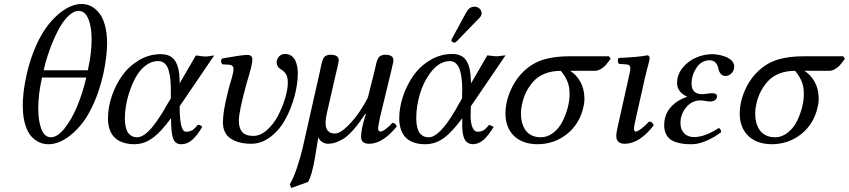

<svg xmlns="http://www.w3.org/2000/svg" viewBox="-20 -715 4280 968"><path d="M415 -324.2H191.9Q172.9 -241.2 172.9 -168.9Q172.9 -103.5 189 -63.2Q205.1 -22.9 236.8 -22.9Q270 -22.9 306.2 -68.6Q342.3 -114.3 370.1 -181.9Q397.9 -249.5 415 -324.2ZM377 -660.2Q350.1 -660.2 322 -631.8Q293.9 -603.5 271 -558.3Q248 -513.2 229.7 -462.2Q211.4 -411.1 200.2 -360.8H422.9Q441.9 -446.8 441.9 -515.1Q441.9 -580.6 425 -620.4Q408.2 -660.2 377 -660.2ZM115.2 -342.8Q133.3 -421.4 162.4 -486.1Q191.4 -550.8 225.8 -593Q260.3 -635.3 296.4 -660.6Q332.5 -686 368.2 -692.9Q377 -694.8 397 -694.8Q419.9 -693.8 440.7 -682.9Q461.4 -671.9 479.7 -649.7Q498 -627.4 508.8 -588.6Q519.5 -549.8 520 -499Q520 -431.2 501 -342.8Q483.4 -264.6 456.1 -201.7Q428.7 -138.7 399.4 -99.9Q370.1 -61 337.4 -34.9Q304.7 -8.8 276.9 1.7Q249 12.2 224.1 12.2Q199.7 12.2 178 2.4Q156.2 -7.3 137.7 -27.8Q119.1 -48.3 107.7 -85Q96.2 -121.6 95.2 -169.9Q92.3 -244.1 115.2 -342.8Z M817.4 -179.2 841.3 -219.2V-257.8Q841.3 -290.5 838.9 -314.9Q836.4 -339.4 829.8 -361.6Q823.2 -383.8 809.8 -395.5Q796.4 -407.2 776.4 -407.2Q744.6 -407.2 716.3 -386.2Q688 -365.2 668.9 -333Q649.9 -300.8 636 -261.5Q622.1 -222.2 615.7 -185.3Q609.4 -148.4 609.4 -119.1Q609.4 -22.9 672.4 -22.9Q690.9 -22.9 713.4 -40.3Q735.8 -57.6 756.6 -85.4Q777.3 -113.3 791.5 -135.5Q805.7 -157.7 817.4 -179.2ZM790.5 -441.9Q841.3 -441.9 863 -408Q884.8 -374 885.7 -307.1V-294.9L967.3 -435.1Q975.1 -435.1 987.1 -433.1Q999 -431.2 1000.5 -431.2L1015.6 -430.2Q1023.4 -429.7 1038.6 -432.4Q1053.7 -435.1 1059.6 -435.1L885.7 -179.2Q885.7 -50.8 917.5 -50.8Q935.5 -50.8 948.2 -57.9Q960.9 -64.9 977.5 -85.9Q991.7 -85.9 999.5 -75.2Q973.1 -30.3 948.2 -9Q923.3 12.2 893.6 12.2Q862.8 12.2 852.5 -17.6Q842.3 -47.4 842.3 -119.1Q793.5 -52.7 754.4 -22.7Q715.3 7.3 672.4 11.2Q666.5 12.2 656.7 12.2Q591.8 11.2 558.1 -21.5Q524.4 -54.2 524.4 -118.2Q524.4 -173.3 543.7 -230.5Q563 -287.6 596.7 -334.7Q630.4 -381.8 681.4 -411.9Q732.4 -441.9 790.5 -441.9Z M1481.4 -346.2Q1481.4 -291.5 1465.1 -230.5Q1448.7 -169.4 1419.7 -115.2Q1390.6 -61 1344.7 -25.6Q1298.8 9.8 1246.1 9.8Q1183.1 9.8 1143.6 -16.1Q1104 -42 1104 -98.1Q1104 -139.6 1117.7 -203.4Q1131.3 -267.1 1149.4 -324.2Q1157.2 -351.6 1157.2 -369.1Q1157.2 -376 1152.8 -381.3Q1148.4 -386.7 1140.1 -388.2Q1125 -389.6 1100.1 -391.1Q1089.4 -407.2 1099.1 -419.9Q1109.9 -421.9 1132.1 -425.5Q1154.3 -429.2 1168.5 -431.6Q1182.6 -434.1 1199.5 -436Q1216.3 -438 1227.1 -438Q1252.4 -438 1252.4 -415Q1252.4 -387.7 1224.1 -297.9Q1184.1 -152.3 1184.1 -106.9Q1184.1 -69.3 1200.9 -49.6Q1217.8 -29.8 1257.3 -29.8Q1292.5 -29.8 1325.9 -59.3Q1359.4 -88.9 1381.6 -131.6Q1403.8 -174.3 1417.5 -219.7Q1431.2 -265.1 1431.2 -298.8Q1431.2 -317.9 1426.3 -331.1Q1421.9 -345.2 1407.2 -357.9Q1404.8 -359.9 1396.2 -365.5Q1387.7 -371.1 1384.3 -375Q1375 -386.2 1375 -399.9Q1375 -418 1387 -430.4Q1398.9 -442.9 1417 -442.9Q1435.5 -442.9 1448.7 -433.8Q1461.9 -424.8 1468.8 -409.9Q1475.6 -395 1478.5 -379.4Q1481.4 -363.8 1481.4 -346.2Z M1507.3 24.9 1594.2 -360.8Q1595.2 -366.2 1598.1 -379.9Q1601.1 -393.6 1602.3 -398.9Q1603.5 -404.3 1607.4 -414.1Q1611.3 -423.8 1615.5 -428Q1619.6 -432.1 1627 -435.5Q1634.3 -439 1644 -439Q1667.5 -439 1677.7 -431.9Q1688 -424.8 1688 -410.2Q1688 -405.8 1685.1 -392.6Q1682.1 -379.4 1678 -362.5Q1673.8 -345.7 1673.3 -342.8L1627.9 -144Q1604 -42 1668 -42Q1694.3 -42 1730.5 -77.4Q1766.6 -112.8 1793.2 -152.6Q1819.8 -192.4 1835 -224.1L1869.1 -360.8Q1870.6 -365.7 1873.5 -379.9Q1876.5 -394 1877.9 -399.4Q1879.4 -404.8 1883.3 -414.6Q1887.2 -424.3 1891.6 -428.2Q1896 -432.1 1903.3 -435.5Q1910.6 -439 1919.9 -439Q1942.9 -439 1953.1 -432.1Q1963.4 -425.3 1963.4 -410.2Q1963.4 -403.8 1958.3 -382.8Q1953.1 -361.8 1952.1 -356L1896 -124Q1886.2 -74.2 1886.2 -68.8Q1886.2 -51.8 1897.9 -51.8Q1909.2 -51.8 1928.5 -67.4Q1947.8 -83 1959 -96.2Q1976.1 -93.8 1980 -77.1Q1909.2 9.8 1841.3 9.8Q1800.3 9.8 1800.3 -24.9Q1800.3 -64 1824.2 -139.2L1821.3 -141.1Q1804.2 -115.2 1792.2 -98.6Q1780.3 -82 1760.5 -59.3Q1740.7 -36.6 1722.9 -23.2Q1705.1 -9.8 1681.2 0Q1657.2 9.8 1632.3 9.8Q1617.2 9.8 1602.5 -0.5Q1587.9 -10.7 1585 -23.9L1567.4 83Q1551.8 171.9 1533.2 202.1L1448.2 232.9L1440.9 213.9Q1459 185.1 1477.3 130.6Q1495.6 76.2 1507.3 24.9Z M2286.6 -179.2 2309.6 -219.2V-242.2Q2309.6 -245.1 2310.1 -250.2Q2310.5 -255.4 2310.5 -257.8Q2310.5 -292 2307.6 -317.4Q2304.7 -342.8 2297.9 -363.5Q2291 -384.3 2278.3 -395.5Q2265.6 -406.7 2247.6 -407.2Q2242.2 -407.2 2234.9 -405.8Q2187.5 -399.9 2147.9 -345.2Q2114.7 -300.8 2096.7 -239.7Q2078.6 -178.7 2078.6 -119.1Q2078.6 -22.9 2141.6 -22.9Q2195.3 -22.9 2274.9 -158.2Q2276.4 -160.6 2280.5 -167.7Q2284.7 -174.8 2286.6 -179.2ZM2259.8 -442.9Q2310.1 -442.9 2331.5 -408.7Q2353 -374.5 2354 -307.1Q2355 -304.2 2355 -294.9L2437 -436Q2459 -434.1 2469.7 -432.1Q2471.7 -432.1 2476.6 -431.6Q2481.4 -431.2 2483.9 -431.2Q2491.2 -431.2 2506.8 -433.6Q2522.5 -436 2528.8 -436L2354 -179.2Q2354 -170.9 2353.3 -152.8Q2352.5 -134.8 2352.5 -126V-124Q2354 -88.9 2363.3 -69.8Q2372.6 -50.8 2386.7 -50.8Q2404.8 -50.8 2417.2 -57.9Q2429.7 -64.9 2445.8 -85.9Q2460 -80.6 2468.8 -75.2Q2441.4 -30.3 2417.7 -9.8Q2394 10.7 2364.7 12.2Q2364.3 12.2 2349.6 9.8Q2312 1.5 2310.5 -76.2V-82V-119.1Q2261.7 -52.7 2222.7 -22.7Q2183.6 7.3 2140.6 11.2Q2135.7 12.2 2125 12.2Q1995.6 12.2 1992.7 -116.2Q1992.7 -172.4 2012 -229.7Q2031.2 -287.1 2064.9 -334.7Q2098.6 -382.3 2149.9 -412.6Q2201.2 -442.9 2259.8 -442.9ZM2328.6 -648.9Q2336.9 -664.6 2346.9 -672.9Q2356.9 -681.2 2372.6 -681.2Q2385.7 -681.2 2396.5 -672.6Q2407.2 -664.1 2407.7 -650.9Q2409.2 -646 2407.7 -643.1Q2405.8 -633.8 2399.9 -627.9L2283.7 -507.8Q2275.9 -500 2271 -500Q2265.6 -500 2260.7 -503.4Q2255.9 -506.8 2255.9 -511.2V-513.2L2256.8 -514.2Q2256.8 -515.1 2257.3 -516.6Q2257.8 -518.1 2257.8 -519Q2259.8 -522.9 2260.7 -523.9Z M2706.5 -22.9Q2740.2 -22.9 2769 -45.2Q2797.9 -67.4 2815.2 -101.1Q2832.5 -134.8 2842 -171.4Q2851.6 -208 2851.6 -240.2Q2852.1 -275.9 2841.3 -302.7Q2830.6 -329.6 2807.6 -357.9Q2762.7 -357.9 2727.3 -343.8Q2691.9 -329.6 2669.7 -304.7Q2647.5 -279.8 2634 -253.4Q2620.6 -227.1 2613.3 -195.8Q2606.4 -168 2606.4 -144Q2606 -120.6 2611.1 -99.9Q2616.2 -79.1 2627.4 -61.5Q2638.7 -43.9 2658.9 -33.4Q2679.2 -22.9 2706.5 -22.9ZM2977.5 -357.9H2854.5Q2885.3 -338.9 2905 -304.2Q2924.8 -269.5 2926.3 -225.1Q2927.7 -203.1 2921.4 -175.8Q2902.8 -90.8 2838.6 -39.3Q2774.4 12.2 2687.5 12.2Q2612.8 10.7 2571 -30.3Q2529.3 -71.3 2528.3 -140.1Q2528.3 -201.7 2555.4 -262Q2582.5 -322.3 2628.4 -362.8Q2672.4 -401.4 2726.1 -416.3Q2779.8 -431.2 2847.7 -431.2H3050.3L3058.6 -418.9Q3043.5 -397.9 3033.9 -387Q3024.4 -376 3009.3 -366.9Q2994.1 -357.9 2977.5 -357.9Z M3231 -319.8 3187 -124Q3176.3 -80.1 3176.3 -65.9Q3176.3 -51.8 3186 -51.8Q3193.8 -51.8 3213.6 -66.4Q3233.4 -81.1 3252 -102.1Q3269.5 -102.1 3275.9 -83Q3203.6 9.8 3129.9 9.8Q3086.9 9.8 3086.9 -30.8Q3086.9 -46.9 3103 -115.2L3148.9 -320.8Q3158.2 -361.8 3158.2 -369.1Q3158.2 -388.7 3140.1 -390.1L3100.1 -393.1Q3095.2 -399.9 3094.7 -408.2Q3094.2 -416.5 3099.1 -422.9Q3201.2 -427.2 3243.2 -436Q3254.9 -436 3254.9 -420.9Q3254.9 -414.6 3252 -402.8Q3249 -391.1 3242.7 -367.4Q3236.3 -343.8 3231 -319.8Z M3410.6 -94.2Q3410.6 -62.5 3429.2 -43.2Q3447.8 -23.9 3479.5 -23.9Q3533.2 -23.9 3604.5 -69.8Q3615.7 -62.5 3615.7 -48.8Q3585 -24.4 3543.5 -6.1Q3502 12.2 3467.8 12.2Q3445.3 12.2 3427.5 10.3Q3409.7 8.3 3390.4 2.4Q3371.1 -3.4 3358.2 -13.4Q3345.2 -23.4 3336.9 -41.3Q3328.6 -59.1 3328.6 -83Q3328.6 -136.2 3359.9 -172.6Q3391.1 -209 3444.8 -227.1Q3393.6 -251.5 3393.6 -295.9Q3393.6 -338.9 3421.6 -373.3Q3449.7 -407.7 3489.7 -424.8Q3529.8 -441.9 3571.8 -441.9Q3586.4 -441.9 3604 -438.5Q3621.6 -435.1 3639.6 -428.2Q3657.7 -421.4 3669.7 -408.4Q3681.6 -395.5 3681.6 -378.9Q3681.6 -360.4 3668.7 -346.2Q3655.8 -332 3637.7 -332Q3621.1 -332 3612.3 -344.5Q3603.5 -356.9 3601.1 -371.6Q3598.6 -386.2 3588.1 -398.7Q3577.6 -411.1 3557.6 -411.1Q3516.6 -411.1 3491.7 -373.8Q3466.8 -336.4 3466.8 -293Q3466.8 -240.2 3520.5 -240.2Q3528.3 -240.2 3544.9 -242.7Q3561.5 -245.1 3569.8 -245.1Q3594.7 -245.1 3594.7 -230Q3594.7 -216.3 3584.5 -209.7Q3574.2 -203.1 3559.6 -203.1Q3551.8 -203.1 3536.1 -206.1Q3520.5 -209 3512.7 -209Q3468.8 -209 3439.7 -174.1Q3410.6 -139.2 3410.6 -94.2Z M3887.7 -22.9Q3921.4 -22.9 3950.2 -45.2Q3979 -67.4 3996.3 -101.1Q4013.7 -134.8 4023.2 -171.4Q4032.7 -208 4032.7 -240.2Q4033.2 -275.9 4022.5 -302.7Q4011.7 -329.6 3988.8 -357.9Q3943.8 -357.9 3908.4 -343.8Q3873 -329.6 3850.8 -304.7Q3828.6 -279.8 3815.2 -253.4Q3801.8 -227.1 3794.4 -195.8Q3787.6 -168 3787.6 -144Q3787.1 -120.6 3792.2 -99.9Q3797.4 -79.1 3808.6 -61.5Q3819.8 -43.9 3840.1 -33.4Q3860.4 -22.9 3887.7 -22.9ZM4158.7 -357.9H4035.6Q4066.4 -338.9 4086.2 -304.2Q4106 -269.5 4107.4 -225.1Q4108.9 -203.1 4102.5 -175.8Q4084 -90.8 4019.8 -39.3Q3955.6 12.2 3868.7 12.2Q3793.9 10.7 3752.2 -30.3Q3710.4 -71.3 3709.5 -140.1Q3709.5 -201.7 3736.6 -262Q3763.7 -322.3 3809.6 -362.8Q3853.5 -401.4 3907.2 -416.3Q3960.9 -431.2 4028.8 -431.2H4231.4L4239.7 -418.9Q4224.6 -397.9 4215.1 -387Q4205.6 -376 4190.4 -366.9Q4175.3 -357.9 4158.7 -357.9Z"/></svg>

Font: Common Serif News
Style: Italic
Weight: 450
Italic angle: -12°
Designer: Philipp H. Poll, Khaled Hosny
Foundry: Stefan Peev, Context Ltd.
Version: Version 1.026